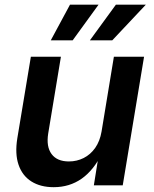

<svg xmlns="http://www.w3.org/2000/svg" viewBox="-20 -777 644 805"><path d="M205.1 7.8Q149.9 7.8 111.8 -16.1Q73.7 -40 57.9 -85.9Q42 -131.8 52.7 -197.8L109.4 -539.1H235.4L182.1 -217.3Q173.3 -162.1 196.3 -131.1Q219.2 -100.1 269 -100.1Q302.2 -100.1 330.8 -114.5Q359.4 -128.9 379.2 -157Q398.9 -185.1 405.8 -225.6L457.5 -539.1H584L494.6 0H373.5L395 -134.3H407.7Q373 -63.5 322.3 -27.8Q271.5 7.8 205.1 7.8ZM284.7 -607.9H192.9L273.4 -757.3H393.1ZM450.7 -607.9H356.9L465.8 -757.3H591.3Z"/></svg>

Font: Inter 18pt SemiBold
Style: Italic
Weight: 600
Italic angle: -9.3988°
Designer: Rasmus Andersson
Foundry: rsms
Version: Version 4.001;git-66647c0bb